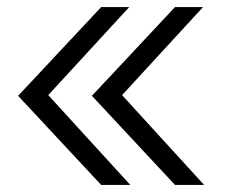

<svg xmlns="http://www.w3.org/2000/svg" viewBox="-20 -521 638 541"><path d="M265 0 31 -251 265 -501H344L116 -253L347 0ZM473 0 239 -251 473 -501H552L324 -253L555 0Z"/></svg>

Font: Red Hat Display Variable
Style: Regular
Weight: 400
Designer: Pentagram, MCKL
Foundry: Pentagram, MCKL
Version: Version 1.021